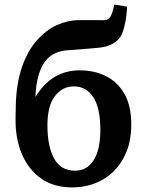

<svg xmlns="http://www.w3.org/2000/svg" viewBox="-20 -805 632 838"><path d="M294 13Q215 13 159.5 -26Q104 -65 75 -133.5Q46 -202 48 -292L49 -349Q52 -444 76.5 -514Q101 -584 141 -629Q181 -674 228.5 -695.5Q276 -717 325 -717Q340 -717 360 -717Q380 -717 422 -717Q441 -716 450.5 -721Q460 -726 466 -740Q470 -749 473.5 -762.5Q477 -776 479 -785L535 -776Q531 -704 513.5 -660Q496 -616 438 -601Q416 -596 370 -593Q324 -590 267 -585Q202 -578 170.5 -527.5Q139 -477 135 -389V-382Q205 -498 328 -498Q391 -498 442 -473Q493 -448 523 -395.5Q553 -343 553 -261Q553 -177 519 -115Q485 -53 426.5 -20Q368 13 294 13ZM307 -60Q360 -60 389 -106Q418 -152 418 -238Q418 -334 387 -381Q356 -428 302 -428Q253 -428 220 -386Q187 -344 187 -258Q187 -165 216.5 -112.5Q246 -60 307 -60Z"/></svg>

Font: Literata 12pt SemiBold
Style: Regular
Weight: 600
Designer: Latin by Veronika Burian and Jose Scaglione. Greek by Irene Vlachou. Cyrillic by Vera Evstafieva.
Foundry: TypeTogether
Version: Version 3.002